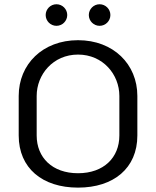

<svg xmlns="http://www.w3.org/2000/svg" viewBox="-20 -853 723 890"><path d="M291.7 -783.3C291.7 -810.8 269.2 -833.3 241.7 -833.3C214.2 -833.3 191.7 -810.8 191.7 -783.3C191.7 -755.8 214.2 -733.3 241.7 -733.3C269.2 -733.3 291.7 -755.8 291.7 -783.3ZM491.7 -783.3C491.7 -810.8 469.2 -833.3 441.7 -833.3C414.2 -833.3 391.7 -810.8 391.7 -783.3C391.7 -755.8 414.2 -733.3 441.7 -733.3C469.2 -733.3 491.7 -755.8 491.7 -783.3ZM341.7 -666.7C177.5 -666.7 66.7 -555 66.7 -408.3V-225C66.7 -73.3 176.7 16.7 341.7 16.7C506.7 16.7 616.7 -73.3 616.7 -225V-408.3C616.7 -555 505.8 -666.7 341.7 -666.7ZM341.7 -600C457.5 -600 533.3 -507.5 533.3 -408.3V-225C533.3 -122.5 460.8 -50 341.7 -50C222.5 -50 150 -122.5 150 -225V-408.3C150 -507.5 225.8 -600 341.7 -600Z"/></svg>

Font: BoonHome
Style: Book
Weight: 400
Designer: Sungsit Sawaiwan
Foundry: Sungsit Sawaiwan
Version: Version 0.2